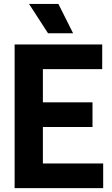

<svg xmlns="http://www.w3.org/2000/svg" viewBox="-20 -969 577 989"><path d="M55.3 0V-740H506.5V-612.9H200.9V-127.1H511.5V0ZM161.8 -314.9V-441.9H456.5V-314.9ZM227.5 -797.5 129.5 -948.9H280.7L356.6 -797.5Z"/></svg>

Font: Encode Sans SC Condensed Thin
Style: Regular
Weight: 100
Width: 3
Designer: Multiple Designers
Foundry: Impallari Type
Version: Version 3.002